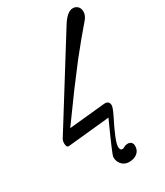

<svg xmlns="http://www.w3.org/2000/svg" viewBox="-239 -810 1007 1175"><g transform="rotate(-30 264.5 -223.0)"><path d="M242 195Q244 176 337 -28L41 2Q23 4 23 -27Q23 -43 30 -56L399 -648Q442 -717 482 -717Q502 -717 515.5 -703.5Q529 -690 529 -666.5Q529 -643 511 -619L435 -529L354 -429L241 -280L102 -89L353 -114Q392 -118 392 -83Q392 -68 368 -19Q298 118 298 157Q298 182 317 182Q322 182 332.5 175.5Q343 169 358.5 169Q374 169 383 178Q392 187 392 203Q392 235 369.5 253Q347 271 313 271Q279 271 259.5 248Q240 225 242 195Z"/></g></svg>

Font: GFS Didot
Style: Regular
Weight: 400
Designer: Takis Katsoulidis and George D. Matthiopoulos
Foundry: Takis Katsoulidis and George D. Matthiopoulos
Version: Version 1.0